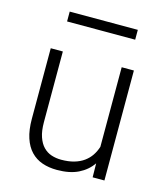

<svg xmlns="http://www.w3.org/2000/svg" viewBox="-109 -798 767 891"><g transform="rotate(15 274.5 -352.5)"><path d="M416 -66.9Q391.1 -30.8 349.9 -10.5Q308.6 9.8 247.6 9.8Q208.5 9.8 176.8 -1.2Q145 -12.2 122.1 -36.1Q99.1 -60.1 86.7 -97.9Q74.2 -135.7 74.2 -189.9V-528.3H132.3V-189Q132.3 -146.5 142.1 -118.2Q151.9 -89.8 168.5 -72.8Q185.1 -55.7 207.3 -48.3Q229.5 -41 254.4 -41Q289.6 -41 316.4 -48.8Q343.3 -56.6 362.8 -70.8Q382.3 -85 395 -104Q407.7 -123 415 -146V-528.3H473.6V0H417ZM442.4 -668H115.2V-715.3H442.4Z"/></g></svg>

Font: Melbourne
Style: Light
Weight: 300
Designer: Google
Version: Version 2.000980; 2014